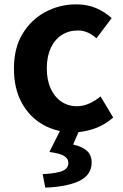

<svg xmlns="http://www.w3.org/2000/svg" viewBox="-20 -594 567 882"><path d="M317 14Q240 14 178 -21Q116 -56 80 -121.5Q44 -187 44 -280Q44 -373 83.5 -438.5Q123 -504 188.5 -539Q254 -574 330 -574Q382 -574 422 -556.5Q462 -539 493 -511L423 -418Q403 -436 382 -445Q361 -454 338 -454Q295 -454 262.5 -432.5Q230 -411 212.5 -372Q195 -333 195 -280Q195 -227 212.5 -188Q230 -149 261.5 -127.5Q293 -106 333 -106Q363 -106 391 -119Q419 -132 442 -151L500 -54Q460 -19 411.5 -2.5Q363 14 317 14ZM188 268 176 206Q244 202 269 190.5Q294 179 294 154Q294 136 276 123.5Q258 111 207 104L261 -4H348L316 70Q357 79 379 98.5Q401 118 401 153Q401 209 345.5 236.5Q290 264 188 268Z"/></svg>

Font: Noto Sans TC Thin
Style: Bold
Weight: 700
Version: Version 2.004-H2;hotconv 1.0.118;makeotfexe 2.5.65603